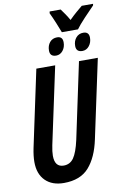

<svg xmlns="http://www.w3.org/2000/svg" viewBox="-111 -1111 780 1184"><g transform="rotate(-10 279.5 -518.5)"><path d="M440 -908Q457 -932 494.5 -972Q532 -1012 557 -1037L559 -1047H488Q471 -1033 450 -1015Q429 -997 405 -973Q391 -998 378 -1016Q365 -1034 356 -1047H287L285 -1036Q299 -1007 314.5 -969.5Q330 -932 339 -908ZM504 -845Q504 -882 468 -882Q440 -882 422.5 -861.5Q405 -841 405 -810Q405 -772 444 -772Q470 -772 487 -793.5Q504 -815 504 -845ZM339 -845Q339 -882 304 -882Q275 -882 258 -861.5Q241 -841 241 -810Q241 -772 280 -772Q305 -772 322 -793Q339 -814 339 -845ZM425 -222 530 -714H412L311 -238Q294 -162 271 -129Q248 -96 208 -96Q152 -96 152 -167Q152 -193 160 -232L263 -714H145L43 -235Q33 -186 33 -149Q33 -74 75 -32Q117 10 191 10Q294 10 348 -51Q402 -112 425 -222Z"/></g></svg>

Font: Noto Sans Display Condensed
Style: Bold Italic
Weight: 700
Width: 3
Designer: Monotype Design team
Foundry: Monotype Imaging Inc.
Version: 1.000